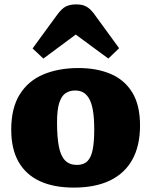

<svg xmlns="http://www.w3.org/2000/svg" viewBox="-20 -838 687 872"><path d="M315 14Q224 14 160.5 -15.5Q97 -45 64 -103.5Q31 -162 31 -249Q31 -347 69.5 -409Q108 -471 177 -500Q246 -529 337 -529Q419 -529 482 -502.5Q545 -476 580.5 -418.5Q616 -361 616 -268Q616 -176 581 -113Q546 -50 479 -18Q412 14 315 14ZM329 -89Q360 -89 377 -106Q394 -123 401 -158.5Q408 -194 408 -250Q408 -302 402 -336.5Q396 -371 384.5 -390.5Q373 -410 357.5 -418.5Q342 -427 321 -427Q296 -427 277.5 -414.5Q259 -402 249 -370.5Q239 -339 239 -282Q239 -215 247.5 -172Q256 -129 276 -109Q296 -89 329 -89ZM177 -572 128 -618 239 -770Q261 -800 280 -809Q299 -818 325 -818Q350 -818 365 -811.5Q380 -805 392.5 -792.5Q405 -780 419 -759L521 -619L472 -572L324 -681Z"/></svg>

Font: Literata ExtraBold
Style: Regular
Weight: 800
Designer: Latin by Veronika Burian and Jose Scaglione. Greek by Irene Vlachou. Cyrillic by Vera Evstafieva.
Foundry: TypeTogether
Version: Version 3.103;gftools[0.9.29]